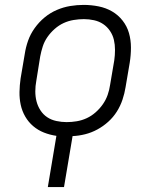

<svg xmlns="http://www.w3.org/2000/svg" viewBox="-20 -548 640 783"><path d="M175 215 210 6Q183 2 159 -7.5Q135 -17 115.5 -33.5Q96 -50 83 -72.5Q70 -95 64.5 -120.5Q59 -146 59.5 -173Q60 -200 64 -228L81 -328Q85 -355 94.5 -382Q104 -409 121.5 -433.5Q139 -458 162 -477Q185 -496 212 -507.5Q239 -519 266.5 -523.5Q294 -528 321 -528Q352 -528 382 -522Q412 -516 437 -501.5Q462 -487 480 -464Q498 -441 506 -413Q514 -385 514 -354Q514 -323 509 -292L492 -192Q488 -167 479.5 -141.5Q471 -116 456.5 -93Q442 -70 421.5 -51.5Q401 -33 377 -20Q353 -7 327 -0.5Q301 6 276 7L241 215ZM252 -50Q272 -50 293 -53.5Q314 -57 333.5 -66Q353 -75 370 -90Q387 -105 399.5 -123Q412 -141 419 -161Q426 -181 429 -202L446 -302Q449 -323 449 -344.5Q449 -366 444.5 -385.5Q440 -405 428.5 -422Q417 -439 400.5 -450Q384 -461 363.5 -465.5Q343 -470 322 -470Q302 -470 280.5 -466.5Q259 -463 239.5 -454Q220 -445 203 -430Q186 -415 173.5 -397Q161 -379 154.5 -359Q148 -339 144 -318L128 -218Q124 -197 124 -175.5Q124 -154 129 -134.5Q134 -115 145 -98Q156 -81 172.5 -70Q189 -59 210 -54.5Q231 -50 252 -50Z"/></svg>

Font: Iosevka Light Extended Oblique
Style: Regular
Weight: 300
Width: 7
Italic angle: -9°
Monospace: yes
Designer: Belleve Invis
Foundry: Belleve Invis
Version: Version 32.5.0; ttfautohint (v1.8.4)